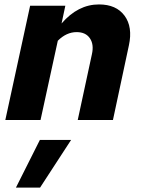

<svg xmlns="http://www.w3.org/2000/svg" viewBox="-20 -542 640 867"><path d="M4 0 116 -516H275L258 -436Q332 -522 427 -522Q505 -522 542.5 -471Q580 -420 562 -337L490 0H331L395 -297Q405 -341 386 -369Q367 -397 326 -397Q280 -397 241 -358L163 0ZM52 305 160 90H301L161 305Z"/></svg>

Font: Red Hat Mono
Style: Bold Italic
Weight: 700
Italic angle: -12°
Monospace: yes
Designer: Pentagram, MCKL
Foundry: Pentagram, MCKL
Version: Version 1.023; ttfautohint (v1.8.3)